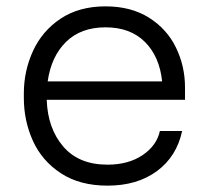

<svg xmlns="http://www.w3.org/2000/svg" viewBox="-20 -567 649 604"><path d="M55 -259V-273Q55 -344 84 -407Q113 -470 171 -508.5Q229 -547 312 -547Q392 -547 448.5 -511.5Q505 -476 533.5 -417.5Q562 -359 562 -292V-253H127Q130 -163 179 -106Q228 -49 318 -49Q384 -49 428.5 -79Q473 -109 483 -155H553Q536 -75 474 -29Q412 17 318 17Q231 17 171.5 -22Q112 -61 83.5 -124Q55 -187 55 -259ZM490 -311Q482 -389 436 -435Q390 -481 312 -481Q234 -481 187.5 -435Q141 -389 130 -311Z"/></svg>

Font: Sora-SIA Light
Style: Regular
Weight: 300
Designer: Jonathan Barnbrook, Julián Moncada
Foundry: Barnbrook Fonts
Version: Version 2.000